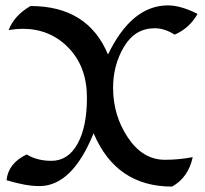

<svg xmlns="http://www.w3.org/2000/svg" viewBox="-20 -689 766 717"><path d="M622.6 7.8Q413.6 7.8 329.6 -191.4Q249.5 5.9 127.4 5.9Q75.7 5.9 4.4 -16.1Q10.7 -79.1 79.6 -112.3Q118.7 -88.4 171.9 -88.4Q234.4 -88.4 269.5 -151.9Q304.7 -215.3 304.7 -324.2Q304.7 -439.5 235.8 -510.5Q167 -581.5 64 -581.5Q42 -581.5 12.2 -576.7Q33.2 -631.3 93.8 -666.5Q308.1 -666.5 383.3 -485.4Q471.7 -668.9 607.4 -668.9Q654.3 -668.9 717.8 -637.2Q688 -584 632.3 -559.6Q594.7 -583.5 558.1 -583.5Q484.4 -583.5 443.4 -514.9Q402.3 -446.3 402.3 -361.3Q402.3 -257.8 457.8 -175Q513.2 -92.3 595.7 -92.3Q647.5 -92.3 699.7 -102.1Q683.6 -26.4 622.6 7.8Z"/></svg>

Font: Balgruf
Style: Regular
Weight: 500
Designer: Paul James MIller
Foundry: High-Logic / Made with FontCreator
Version: Version 1.201;March 28, 2021;FontCreator 13.0.0.2683 64-bit